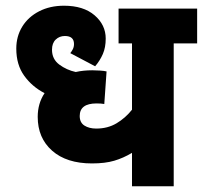

<svg xmlns="http://www.w3.org/2000/svg" viewBox="-20 -652 710 672"><path d="M670 -500H588V0H442V-117Q412 -99 380 -89.5Q348 -80 302 -80Q213 -80 162.5 -124.5Q112 -169 112 -243Q112 -290 136 -326Q93 -348 65 -386.5Q37 -425 37 -482Q37 -525 58 -559Q79 -593 117 -612.5Q155 -632 204 -632Q272 -632 311 -598.5Q350 -565 350 -517Q350 -486 340 -463Q330 -440 313 -420L226 -466Q231 -472 235 -480Q239 -488 239 -498Q239 -526 207 -526Q188 -526 175 -513.5Q162 -501 162 -478Q162 -445 187.5 -426Q213 -407 245 -400Q272 -406 303 -406Q315 -406 330 -405Q345 -404 353 -402L345 -288Q334 -290 318 -290Q259 -290 259 -246Q259 -223 275.5 -212.5Q292 -202 317 -202Q357 -202 388 -220.5Q419 -239 442 -268V-500H395V-622H670Z"/></svg>

Font: Noto Sans Devanagari SemiCondensed ExtraBold
Style: Regular
Weight: 800
Width: 4
Designer: Jelle Bosma - Monotype Design Team
Foundry: Monotype Imaging Inc.
Version: Version 2.004; ttfautohint (v1.8.4.7-5d5b)